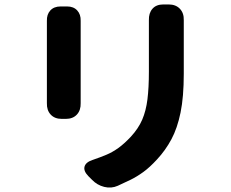

<svg xmlns="http://www.w3.org/2000/svg" viewBox="-20 -801 1040 864"><path d="M739 -781Q771 -781 789.5 -761.5Q808 -742 807 -710Q807 -705 807 -706Q807 -707 807 -702.5Q807 -698 807 -677Q807 -650 807 -611Q807 -572 807 -534Q807 -496 807 -469Q807 -365 792.5 -294.5Q778 -224 751.5 -174.5Q725 -125 687 -84Q654 -48 625 -27Q596 -6 568.5 7.5Q541 21 510 35Q481 48 449 40Q417 32 394 8L377 -9Q355 -32 360.5 -51.5Q366 -71 396 -81Q431 -93 458.5 -104.5Q486 -116 512.5 -135Q539 -154 569 -186Q603 -223 620 -262.5Q637 -302 643.5 -354Q650 -406 650 -479Q650 -506 650 -543.5Q650 -581 650 -617.5Q650 -654 650 -677Q650 -698 650 -702.5Q650 -707 650 -706Q650 -705 650 -710Q649 -742 666 -761.5Q683 -781 715 -781ZM282 -772Q311 -772 327.5 -754Q344 -736 343 -707Q343 -705 343 -700.5Q343 -696 343 -695Q343 -681 343 -648Q343 -615 343 -572.5Q343 -530 343 -487Q343 -444 343 -409Q343 -374 343 -356Q343 -344 343 -341.5Q343 -339 343 -339.5Q343 -340 343 -337Q344 -305 326 -285.5Q308 -266 276 -266H258Q226 -266 208 -285.5Q190 -305 191 -337Q191 -340 191 -338.5Q191 -337 191 -339.5Q191 -342 191 -357Q191 -375 191 -410.5Q191 -446 191 -488.5Q191 -531 191 -573Q191 -615 191 -648Q191 -681 191 -695Q191 -702 191 -703.5Q191 -705 191 -707Q190 -736 206.5 -754Q223 -772 253 -772Z"/></svg>

Font: Chiron GoRound TC EB
Style: Regular
Weight: 700
Designer: Ryoko NISHIZUKA 西塚涼子 (kana, bopomofo & ideographs); Paul D. Hunt (Latin, Greek & Cyrillic); Sandoll Communications 산돌커뮤니
Foundry: Adobe
Version: Version 1.000;hotconv 1.1.1;makeotfexe 2.6.0